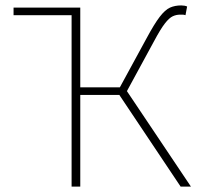

<svg xmlns="http://www.w3.org/2000/svg" viewBox="-20 -688 734 708"><path d="M276 -660 244 -632H30V-660ZM244 0V-660H276V-366H422L520 -546Q549 -600 569 -626Q589 -652 607 -660Q625 -668 648 -668Q654 -668 660 -667Q666 -666 670 -664L664 -632Q658 -634 653.5 -634Q649 -634 644 -634Q630 -634 617 -628Q604 -622 588 -601.5Q572 -581 548 -536L448 -352L684 0H646L420 -338H276V0Z"/></svg>

Font: SourceSans3VF
Style: Regular
Weight: 200
Designer: Paul D. Hunt
Foundry: Adobe
Version: Version 3.052;hotconv 1.1.0;makeotfexe 2.6.0